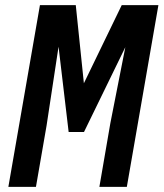

<svg xmlns="http://www.w3.org/2000/svg" viewBox="-20 -731 640 751"><path d="M276.4 -710.9 308.1 -405.3 456.1 -710.9H599.6L476.1 0H368.7L411.6 -249L470.2 -546.4L308.6 -214.8H248.5L209 -548.3L162.1 -239.3L120.6 0H12.7L136.2 -710.9Z"/></svg>

Font: TypoPRO Roboto Mono
Style: Italic
Weight: 500
Designer: Google
Version: Version 2.000986; 2015; ttfautohint (v1.3)